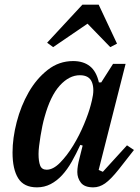

<svg xmlns="http://www.w3.org/2000/svg" viewBox="-20 -795 604 827"><path d="M139 12Q83 12 58.5 -27Q34 -66 34 -138Q34 -200 52 -269.5Q70 -339 103.5 -397.5Q137 -456 185.5 -494Q234 -532 295 -532Q339 -532 367 -510Q395 -488 406 -440H416L467 -520H521L405 -63L423 -55L527 -169L557 -149L492 -66Q457 -22 432.5 -5Q408 12 382 12Q344 12 328.5 -8Q313 -28 313 -54Q313 -67 315.5 -82Q318 -97 321 -108L336 -168L326 -171Q308 -132 289 -98.5Q270 -65 247.5 -40.5Q225 -16 198 -2Q171 12 139 12ZM181 -64Q209 -64 239 -94.5Q269 -125 295.5 -168.5Q322 -212 342 -260Q362 -308 371 -343L376 -363Q388 -411 376 -441Q364 -471 324 -471Q278 -471 237.5 -426.5Q197 -382 172 -291Q167 -274 162.5 -252.5Q158 -231 154.5 -209Q151 -187 148.5 -167Q146 -147 146 -132Q146 -100 153 -82Q160 -64 181 -64ZM183 -611 335 -775H405L484 -607L455 -592L357 -693L209 -592Z"/></svg>

Font: IBM Plex Serif Medm
Style: Italic
Weight: 500
Italic angle: -14°
Designer: Mike Abbink, Paul van der Laan, Pieter van Rosmalen
Foundry: Bold Monday
Version: Version 3.001